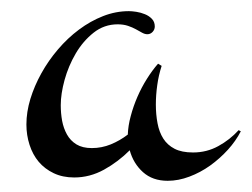

<svg xmlns="http://www.w3.org/2000/svg" viewBox="-20 -303 448 341"><path d="M254.9 -255.9Q254.9 -250.5 251 -246.3Q247.1 -242.2 241.7 -242.2Q237.3 -242.2 232.4 -244.9Q227.5 -247.6 221.4 -251Q215.3 -254.4 207.3 -257.1Q199.2 -259.8 189 -259.8Q165 -259.8 146.2 -244.9Q127.4 -230 114.5 -208Q101.6 -186 94.7 -161.1Q87.9 -136.2 87.9 -116.2Q87.9 -102.1 90.3 -88.6Q92.8 -75.2 98.9 -64.2Q105 -53.2 115.7 -46.6Q126.5 -40 143.1 -40Q160.6 -40 176.8 -46.6Q192.9 -53.2 207 -64Q207.5 -79.6 212.2 -96.9Q216.8 -114.3 224.1 -131.1Q231.4 -147.9 241 -163.1Q250.5 -178.2 260.7 -189.9L267.1 -186Q261.7 -169.4 259.3 -151.9Q256.8 -134.3 256.8 -117.2Q256.8 -99.6 259.8 -84Q262.7 -68.4 270 -56.9Q277.3 -45.4 290 -38.8Q302.7 -32.2 322.8 -32.2Q347.2 -32.2 367.7 -43.5Q388.2 -54.7 403.8 -71.8L407.7 -69.8Q398.9 -52.7 384.8 -37.1Q370.6 -21.5 353.3 -9Q335.9 3.4 316.4 10.7Q296.9 18.1 277.8 18.1Q251 18.1 233.9 2.7Q216.8 -12.7 210.4 -36.1Q189.9 -15.6 164.8 -1.7Q139.6 12.2 111.8 12.2Q91.3 12.2 75.4 4.6Q59.6 -2.9 48.8 -15.6Q38.1 -28.3 32.5 -45.7Q26.9 -63 26.9 -82Q26.9 -104 33.9 -127.2Q41 -150.4 53.5 -172.9Q65.9 -195.3 83 -215.3Q100.1 -235.4 120.4 -250.5Q140.6 -265.6 163.1 -274.4Q185.5 -283.2 209 -283.2Q214.4 -283.2 222.2 -282Q230 -280.8 237.3 -277.8Q244.6 -274.9 249.8 -269.5Q254.9 -264.2 254.9 -255.9Z"/></svg>

Font: Montez
Style: Regular
Weight: 400
Designer: Astigmatic (AOETI)
Foundry: Astigmatic (AOETI)
Version: Version 1.001